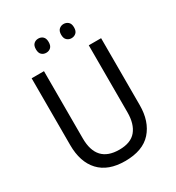

<svg xmlns="http://www.w3.org/2000/svg" viewBox="-212 -1127 1078 1173"><g transform="rotate(-30 327.0 -540.0)"><path d="M572 -335Q572 -220 511 -151.5Q450 -83 325 -83Q206 -83 144 -149.5Q82 -216 82 -336V-807H169V-333Q169 -161 329 -161Q410 -161 447.5 -206.5Q485 -252 485 -334V-807H572ZM193 -947Q193 -973 206 -985Q219 -997 238 -997Q257 -997 270 -985Q283 -973 283 -947Q283 -921 270 -909Q257 -897 238 -897Q219 -897 206 -909Q193 -921 193 -947ZM371 -947Q371 -973 384.5 -985Q398 -997 416 -997Q435 -997 448.5 -985Q462 -973 462 -947Q462 -921 448.5 -909Q435 -897 416 -897Q398 -897 384.5 -909Q371 -921 371 -947Z"/></g></svg>

Font: Noto Sans Kannada UI SemiCondensed
Style: Regular
Weight: 400
Width: 4
Designer: Jelle Bosma - Monotype Design Team
Foundry: Monotype Imaging Inc.
Version: Version 2.005; ttfautohint (v1.8.4.7-5d5b)